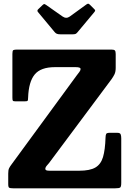

<svg xmlns="http://www.w3.org/2000/svg" viewBox="-20 -1018 706 1038"><path d="M74 -750H582.5Q596.5 -750 601 -745.2Q605.5 -740.5 605.5 -726V-651.5Q605.5 -629.5 598.8 -616Q592 -602.5 583.5 -590.5L255.5 -150.5Q245.5 -136 235.2 -125Q225 -114 225 -105Q225 -100.5 229.5 -97.8Q234 -95 248.5 -95H408Q466 -95 495.8 -112.5Q525.5 -130 537 -169.2Q548.5 -208.5 550.5 -273.5Q551 -288.5 554.2 -294.2Q557.5 -300 573.5 -300H614Q629 -300 632.2 -292Q635.5 -284 635.5 -270.5V-30Q635.5 -9 630 -4.5Q624.5 0 603.5 0H51Q35 0 29.8 -3Q24.5 -6 24.5 -22.5V-79.5Q24.5 -99 29 -108.2Q33.5 -117.5 41.5 -128L394.5 -610Q402.5 -621 409 -629Q415.5 -637 415.5 -645.5Q415.5 -655 389 -655H277Q200 -655 167.5 -615.2Q135 -575.5 132 -491Q132 -475.5 128.8 -472.8Q125.5 -470 109.5 -470H66Q52 -470 49.5 -473.5Q47 -477 47 -490.5V-727Q47 -744 52 -747Q57 -750 74 -750ZM275.5 -844.5 186.5 -951.5Q177.5 -960.5 187.5 -969L210.5 -991Q217 -997 220 -996.2Q223 -995.5 230.5 -990.5L318 -929Q338 -915 357 -928.5L448 -994.5Q454.5 -999 458.2 -997.8Q462 -996.5 468 -990.5L487.5 -971Q494 -965 494.5 -961.8Q495 -958.5 489.5 -952L398.5 -843Q393.5 -837 388.8 -834.8Q384 -832.5 372.5 -832.5H306.5Q293.5 -832.5 287 -835.5Q280.5 -838.5 275.5 -844.5Z"/></svg>

Font: Besley* Narrow
Style: Bold
Weight: 700
Width: 4
Designer: Owen Earl
Foundry: indestructible type*
Version: Version 3.000; ttfautohint (v1.8.3)